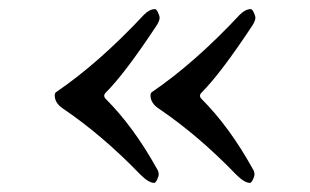

<svg xmlns="http://www.w3.org/2000/svg" viewBox="-20 -420 680 421"><path d="M422 -217Q415 -210 422 -203Q483 -142 534 -50Q538 -44 538 -38Q538 -33 534.5 -26Q531 -19 528 -19Q516 -19 498 -37Q415 -123 328 -182Q310 -194 310 -211Q310 -216 313 -218Q407 -282 506 -388Q518 -400 530 -400Q533 -400 536.5 -392.5Q540 -385 540 -381Q540 -375 534 -365Q464 -259 422 -217ZM212 -217Q205 -210 212 -203Q273 -142 324 -50Q328 -44 328 -38Q328 -33 324.5 -26Q321 -19 318 -19Q306 -19 288 -37Q205 -123 118 -182Q100 -194 100 -211Q100 -216 103 -218Q197 -282 296 -388Q308 -400 320 -400Q323 -400 326.5 -392.5Q330 -385 330 -381Q330 -375 324 -365Q254 -259 212 -217Z"/></svg>

Font: EB Garamond 08
Style: Regular
Weight: 400
Version: Version 0.016 ; ttfautohint (v1.5)